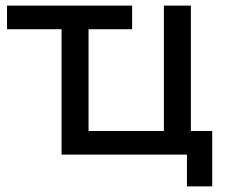

<svg xmlns="http://www.w3.org/2000/svg" viewBox="-20 -550 811 683"><path d="M450 -530V-446H295V-84H563V-530H659V-84H735V113H645V0H199V-446H5V-530Z"/></svg>

Font: Montserrat Z Med
Style: Regular
Weight: 500
Designer: Julieta Ulanovsky
Foundry: Julieta Ulanovsky
Version: Version 8.000